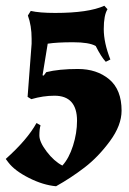

<svg xmlns="http://www.w3.org/2000/svg" viewBox="-52 -533 450 668"><path d="M109 -282Q153 -293 219 -293Q285 -293 328 -257Q371 -221 371 -148Q371 -97 330.5 -42Q290 13 242.5 49.5Q195 86 143 115Q98 111 48.5 86Q-1 61 -23 32L-32 20Q43 -47 75 -105L89 -97Q85 -84 85 -61.5Q85 -39 110.5 -5.5Q136 28 165 43Q188 18 202 -26Q216 -70 216 -113Q216 -156 196.5 -178Q177 -200 137.5 -200Q98 -200 57 -188L44 -196L58 -381Q58 -390 58 -398Q58 -444 45 -479L55 -495Q85 -488 140 -488Q256 -488 311 -513L322 -501Q309 -480 309 -432Q309 -384 332 -326L316 -318Q300 -335 281 -373Q258 -386 202 -386Q146 -386 114 -381L96 -271L100 -270Z"/></svg>

Font: Almendra
Style: Bold Italic
Weight: 700
Italic angle: -12°
Designer: Ana Sanfelippo
Foundry: Ana Sanfelippo
Version: Version 1.004